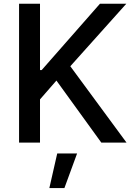

<svg xmlns="http://www.w3.org/2000/svg" viewBox="-20 -747 704 1006"><path d="M79.9 0V-727.3H189.6V-380H198.5L503.6 -727.3H641.7L348.4 -399.9L642.8 0H510.7L275.6 -324.9L189.6 -226.2V0ZM238.6 238.3 279.8 57.2H383.9L317.5 238.3Z"/></svg>

Font: Inter Zeller Medium
Style: Regular
Weight: 500
Designer: Rasmus Andersson; Joe Bland
Foundry: zeller
Version: Version 3.015;git-dec3a8cb1